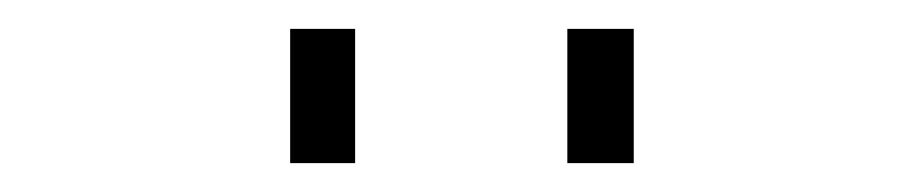

<svg xmlns="http://www.w3.org/2000/svg" viewBox="-20 -706 640 133"><path d="M373 -593V-686H419V-593ZM181 -593V-686H226V-593Z"/></svg>

Font: SUSE Thin ExtraLight
Style: Regular
Weight: 250
Version: Version 1.000